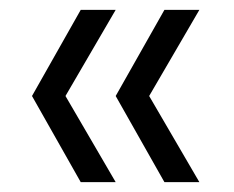

<svg xmlns="http://www.w3.org/2000/svg" viewBox="-20 -490 475 390"><path d="M314 -120 215 -295 314 -470H385L283 -295L385 -120ZM144 -120 45 -295 144 -470H215L113 -295L215 -120Z"/></svg>

Font: DM Sans 9pt Light
Style: Regular
Weight: 300
Version: Version 4.004;gftools[0.9.30]